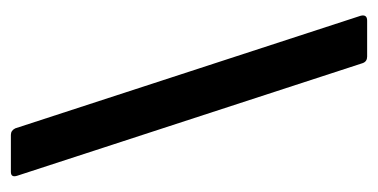

<svg xmlns="http://www.w3.org/2000/svg" viewBox="-191 -504 695 353"><g transform="rotate(90 156.5 -327.5)"><path d="M228 0Q220 0 216 -8L9 -643Q6 -655 18 -655H84Q93 -655 96 -647L303 -12Q307 0 296 0Z"/></g></svg>

Font: Sofia Sans Condensed SemiBold
Style: Regular
Weight: 600
Designer: Botio Nikoltchev, Ani Petrova
Foundry: lettersoup
Version: Version 4.101